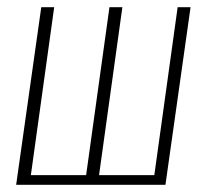

<svg xmlns="http://www.w3.org/2000/svg" viewBox="-20 -515 577 535"><path d="M25 0 95 -495H131L66 -27H220L285 -495H321L256 -27H410L475 -495H511L441 0Z"/></svg>

Font: Alumni Sans ExtraLight
Style: Italic
Weight: 250
Italic angle: -8°
Version: Version 1.016